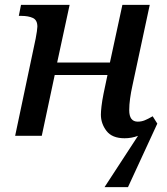

<svg xmlns="http://www.w3.org/2000/svg" viewBox="-20 -556 684 786"><path d="M545 0Q519 10 490 10Q439 10 416 -20Q393 -50 393 -87Q393 -99 395.5 -121Q398 -143 404 -173L420 -249H204L151 0H42L126 -398Q129 -414 131 -427.5Q133 -441 133 -447Q133 -474 114.5 -482.5Q96 -491 67 -491H57L66 -536H265L214 -300H430L481 -536H593L522 -205Q516 -178 512.5 -152.5Q509 -127 509 -105Q509 -58 544 -58Q559 -58 572.5 -63.5Q586 -69 605 -80L624 -50L504 210H408Z"/></svg>

Font: Noto Serif Medium
Style: Italic
Weight: 500
Italic angle: -12°
Designer: Monotype Design Team
Foundry: Monotype Imaging Inc.
Version: Version 2.014; ttfautohint (v1.8.4.7-5d5b)